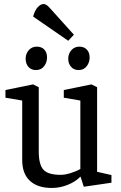

<svg xmlns="http://www.w3.org/2000/svg" viewBox="-20 -922 597 951"><path d="M237 9Q166 9 128 -26.5Q90 -62 90 -129V-424L7 -438V-476L144 -504L172 -490V-172Q172 -107 195 -81.5Q218 -56 281 -56Q302 -56 329.5 -64.5Q357 -73 378 -85V-424L296 -438V-476L433 -504L461 -490V-71L532 -55V-17L395 3L379 -47L377 -46Q354 -22 315.5 -6.5Q277 9 237 9ZM369 -575Q346 -575 332 -591Q318 -607 318 -631Q318 -656 333.5 -673.5Q349 -691 373 -691Q396 -691 410 -676.5Q424 -662 424 -637Q424 -613 409.5 -594Q395 -575 369 -575ZM158 -575Q134 -575 120.5 -591Q107 -607 107 -631Q107 -656 122.5 -673.5Q138 -691 162 -691Q186 -691 199.5 -676.5Q213 -662 213 -637Q213 -613 198.5 -594Q184 -575 158 -575ZM318 -720 144 -840Q153 -872 167.5 -887Q182 -902 195 -902Q206 -902 215.5 -893.5Q225 -885 237 -871L346 -750Z"/></svg>

Font: Faustina
Style: Regular
Weight: 400
Designer: Alfonso Garcia
Foundry: http://www.omnibus-type.com
Version: Version 1.200